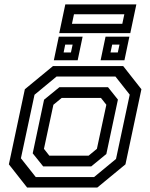

<svg xmlns="http://www.w3.org/2000/svg" viewBox="-20 -834 668 854"><path d="M100.5 0 19.5 -103 90.5 -437 215.5 -540H528L609 -437L538 -103L413 0ZM139 -46.5H398.5L496 -127L557 -413L493.5 -493.5H231.5L133.5 -412.5L73 -130ZM172 -94 125.5 -152 176 -390.5 244 -446H460.5L504.5 -391L453 -149L386 -94ZM199.5 -141.5H374L411 -172L453 -368L429 -398.5H254.5L217.5 -368L175.5 -172ZM427.5 -566 449.5 -671H555.5L533.5 -566ZM219.5 -566 241.5 -671H347.5L325.5 -566ZM263 -600.5H295.5L303 -635.5H270ZM471.5 -600.5H504L511.5 -635.5H479ZM243.5 -686.5 270.5 -814.5H586.5L559.5 -686.5ZM300 -728H524L533 -770.5H309Z"/></svg>

Font: Tourney Thin Medium
Style: Italic
Weight: 500
Italic angle: -12°
Version: Version 1.015